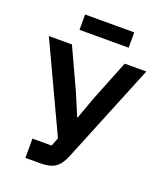

<svg xmlns="http://www.w3.org/2000/svg" viewBox="-158 -989 937 1094"><g transform="rotate(20 310.5 -442.0)"><path d="M167 -791H465V-884H167ZM127 0H214C295 0 330 -23 360 -95L606 -698H475L377 -453L328 -318H325L269 -451L155 -698H15L263 -168L243 -117H127Z"/></g></svg>

Font: Braiins Sans SemiBold
Style: Regular
Weight: 600
Designer: Mike Abbink, Paul van der Laan, Pieter van Rosmalen, Jiri Chlebus, Lubos Buracinsky
Foundry: Bold Monday, Sudetype
Version: Version 1.000;hotconv 1.0.109;makeotfexe 2.5.65596